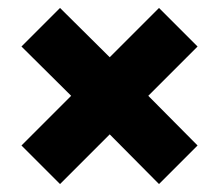

<svg xmlns="http://www.w3.org/2000/svg" viewBox="-20 -574 551 483"><path d="M131 -111 34 -208 159 -333 34 -457 131 -554 256 -430 380 -554 477 -457 353 -333 477 -208 380 -111 256 -236Z"/></svg>

Font: Special Gothic Extended Bold
Style: Regular
Weight: 700
Width: 7
Designer: Alistair McCready
Foundry: Monolith
Version: Version 1.000; ttfautohint (v1.8.4.7-5d5b)